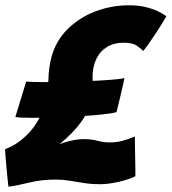

<svg xmlns="http://www.w3.org/2000/svg" viewBox="-34 -688 650 726"><path d="M89 -242.5Q67 -242.5 49.8 -243.2Q32.5 -244 24 -245.5L65 -379.5Q78 -378.5 97 -378Q116 -377.5 139 -377.5Q173 -377.5 216.8 -378.5Q260.5 -379.5 304.5 -381.5Q348.5 -383.5 384 -386.2Q419.5 -389 436.5 -392.5Q435.5 -386.5 431.5 -368.8Q427.5 -351 422.5 -329.8Q417.5 -308.5 413 -290Q408.5 -271.5 406.5 -264Q389 -259 350.2 -255Q311.5 -251 263.8 -248.2Q216 -245.5 169.2 -244Q122.5 -242.5 89 -242.5ZM-2 18Q-3 10.5 -5 -8Q-7 -26.5 -9 -49Q-11 -71.5 -12.8 -92Q-14.5 -112.5 -14.5 -124Q13.5 -134.5 37.2 -151.8Q61 -169 80.5 -191.2Q100 -213.5 113.8 -239.8Q127.5 -266 135 -294Q148 -341.5 149 -386.8Q150 -432 160.5 -471.5Q177 -533.5 221.2 -577.5Q265.5 -621.5 326.5 -644.8Q387.5 -668 453.5 -668Q489.5 -668 517 -661.2Q544.5 -654.5 564 -645Q583.5 -635.5 595 -626.5Q592 -620.5 580 -601Q568 -581.5 552.8 -558.5Q537.5 -535.5 524.5 -517.2Q511.5 -499 507 -495Q500.5 -503.5 483.8 -515Q467 -526.5 433.5 -526.5Q396.5 -526.5 370 -510Q343.5 -493.5 329.8 -464.2Q316 -435 316 -396Q316 -383.5 316.8 -371.5Q317.5 -359.5 317.5 -347.5Q317.5 -317.5 306.5 -288.5Q295.5 -259.5 277.2 -233.2Q259 -207 236.5 -184Q214 -161 190.5 -142.5Q202.5 -147.5 218.2 -152Q234 -156.5 251 -159.2Q268 -162 283.5 -162Q309.5 -162 334.2 -155.8Q359 -149.5 380 -149.5Q406.5 -149.5 429 -155.5Q451.5 -161.5 476 -172Q476 -164.5 476.2 -143.5Q476.5 -122.5 477 -96.8Q477.5 -71 477.8 -50Q478 -29 478 -21.5Q452.5 -9 413.8 -0.2Q375 8.5 345.5 8.5Q311 8.5 282.8 4Q254.5 -0.5 228.5 -4.8Q202.5 -9 175 -9Q122.5 -9 76 2.5Q29.5 14 -2 18Z"/></svg>

Font: Grandstander Thin Black
Style: Italic
Weight: 900
Italic angle: -15°
Version: Version 1.200